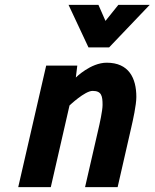

<svg xmlns="http://www.w3.org/2000/svg" viewBox="-20 -770 636 790"><path d="M596 -750H467L414 -684L385 -750H262L344 -575H429ZM266 -336C266 -336 329 -396 361 -396C398 -396 402 -375 402 -338C402 -315 390 -260 384 -235L330 0H464L520 -245C527 -275 541 -338 541 -371C541 -449 510 -512 419 -512C353 -512 292 -451 292 -451L298 -500H170L55 0H189Z"/></svg>

Font: RazerF5
Style: Bold Italic
Weight: 700
Foundry: Razer Inc.
Version: Version 2